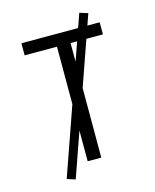

<svg xmlns="http://www.w3.org/2000/svg" viewBox="-121 -826 792 981"><g transform="rotate(-15 275.0 -335.0)"><path d="M239 0V-606H68V-670H482V-606H311V0ZM156 74 112 60 394 -744 438 -730Z"/></g></svg>

Font: Lode
Style: Regular
Weight: 400
Monospace: yes
Designer: Belleve Invis
Foundry: Belleve Invis
Version: Version 29.2.0; ttfautohint (v1.8.3)